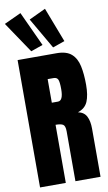

<svg xmlns="http://www.w3.org/2000/svg" viewBox="-124 -1220 721 1276"><g transform="rotate(-10 237.0 -582.0)"><path d="M38.1 0V-859.4H301.8Q367.7 -859.4 401.4 -829.3Q435.1 -799.3 446.5 -745.4Q458 -691.4 458 -618.7Q458 -548.3 440.2 -506.3Q422.4 -464.4 373 -448.2Q413.6 -439.9 429.9 -408Q446.3 -376 446.3 -325.2V0H276.9V-336.4Q276.9 -374 261.5 -383.1Q246.1 -392.1 211.9 -392.1V0ZM212.9 -541H254.4Q290 -541 290 -618.7Q290 -668.9 282.2 -684.6Q274.4 -700.2 252.9 -700.2H212.9ZM137.7 -901.4 -3.4 -1110.8 110.8 -1163.6 218.8 -929.7ZM285.2 -901.4 164.1 -1110.8 276.4 -1163.6 366.2 -929.7Z"/></g></svg>

Font: webenart
Style: Regular
Weight: 400
Designer: Vernon Adams
Foundry: Vernon Adams
Version: Version 2.116; ttfautohint (v1.8.3)